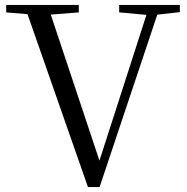

<svg xmlns="http://www.w3.org/2000/svg" viewBox="-20 -748 754 775"><path d="M335 7 78 -728H172L391 -71H373L377 -86L584 -728H628L382 7ZM5 -698V-728H298V-698L158 -687H137ZM461 -698V-728H706V-699L598 -687H582Z"/></svg>

Font: Noto Serif SC
Style: Regular
Weight: 400
Designer: Ryoko NISHIZUKA 西塚涼子 (kana & ideographs); Frank Grießhammer (Latin, Greek & Cyrillic); Wenlong ZHANG 张文龙 (bopomofo); San
Foundry: Adobe
Version: Version 2.002-H1;hotconv 1.1.0;makeotfexe 2.6.0